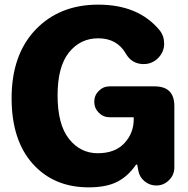

<svg xmlns="http://www.w3.org/2000/svg" viewBox="-20 -791 808 827"><path d="M362 16Q212 16 121 -85.5Q30 -187 30 -368Q30 -555 133 -663Q236 -771 403 -771Q577 -771 668 -660Q687 -636 687 -603Q687 -567 661 -541Q635 -515 599 -515Q548 -515 522 -560Q484 -626 403 -626Q326 -626 277 -565Q228 -504 228 -380Q228 -255 277 -193Q326 -131 401 -131Q475 -131 515.5 -174Q556 -217 556 -278V-286H452Q425 -286 405.5 -305.5Q386 -325 386 -353Q386 -380 405.5 -399.5Q425 -419 452 -419H646Q731 -419 731 -334V-70Q731 -38 708 -15Q685 8 653 8Q625 8 603 -10Q581 -28 576 -55L571 -82H566Q532 -32 485 -8Q438 16 362 16Z"/></svg>

Font: Jellee Roman
Style: Regular
Weight: 400
Designer: Alfredo Marco Pradil
Foundry: Alfredo Marco Pradil
Version: Version 1.016;PS 001.016;hotconv 1.0.88;makeotf.lib2.5.64775